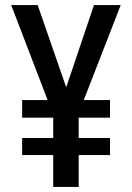

<svg xmlns="http://www.w3.org/2000/svg" viewBox="-20 -734 520 754"><path d="M240 -391 349 -714H454L309 -341H412V-272H289V-192H412V-125H289V0H189V-125H67V-192H189V-272H67V-341H167L24 -714H128Z"/></svg>

Font: Noto Sans Condensed Medium
Style: Regular
Weight: 500
Width: 3
Designer: Monotype Design Team
Foundry: Monotype Imaging Inc.
Version: Version 2.013; ttfautohint (v1.8.4.7-5d5b)